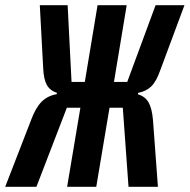

<svg xmlns="http://www.w3.org/2000/svg" viewBox="-57 -718 729 738"><path d="M63 -258Q80 -304 103 -327Q126 -350 161 -356L162 -361Q135 -370 123 -391.5Q111 -413 109 -456L96 -698H203L218 -403H269L318 -698H430L381 -403H432L541 -698H652L559 -448Q544 -405 524.5 -386Q505 -367 474 -361L473 -356Q501 -347 514 -324.5Q527 -302 531 -257L550 0H437L415 -304H364L313 0H201L252 -304H200L83 0H-37Z"/></svg>

Font: IBM Plex Mono SemiBold
Style: Italic
Weight: 600
Italic angle: -9°
Monospace: yes
Designer: Mike Abbink, Paul van der Laan, Pieter van Rosmalen
Foundry: Bold Monday
Version: Version 2.3